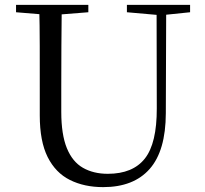

<svg xmlns="http://www.w3.org/2000/svg" viewBox="-20 -748 837 784"><path d="M401.2 16.1Q323.9 16.1 265.4 -13.2Q206.9 -42.4 174.6 -106.7Q142.4 -171.1 142.4 -276.5V-391Q142.4 -475.8 142.3 -560.2Q142.2 -644.6 140 -728H232.2Q231.2 -645.4 230.7 -561.2Q230.2 -477 230.2 -391V-291.5Q230.2 -198.9 253 -143.1Q275.8 -87.3 318.7 -62.8Q361.7 -38.3 420.2 -38.3Q522.2 -38.3 571.4 -100.5Q620.6 -162.6 620.2 -305.7L619.4 -728H658.7L657.1 -285.6Q656.7 -132.5 591.2 -58.2Q525.7 16.1 401.2 16.1ZM45.5 -698V-728H340.7V-698L201.1 -686.9H179.8ZM498.2 -698V-728H756.2V-698L647.1 -686.7H626.2Z"/></svg>

Font: Noto Serif HK ExtraLight
Style: Regular
Weight: 200
Designer: Ryoko NISHIZUKA 西塚涼子 (kana & ideographs); Frank Grießhammer (Latin, Greek & Cyrillic); Wenlong ZHANG 张文龙 (bopomofo); San
Foundry: Adobe
Version: Version 2.002-H1;hotconv 1.1.0;makeotfexe 2.6.0